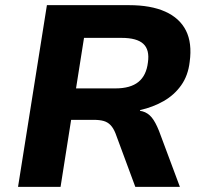

<svg xmlns="http://www.w3.org/2000/svg" viewBox="-20 -725 793 745"><path d="M50 0 162 -705H481Q565 -705 621 -680Q677 -655 701.5 -606.5Q726 -558 716 -485Q710 -432 683 -394Q656 -356 614.5 -332.5Q573 -309 524 -298L523 -295L533 -293Q554 -287 568.5 -269.5Q583 -252 597 -217L678 0H505L428 -208Q420 -228 409 -239.5Q398 -251 382.5 -255.5Q367 -260 343 -260H256L215 0ZM275 -382H428Q486 -382 517 -407Q548 -432 554 -483Q561 -532 536 -555Q511 -578 452 -578H306Z"/></svg>

Font: Nunito Sans 7pt ExtraBold
Style: Italic
Weight: 800
Italic angle: -9°
Designer: Vernon Adams
Foundry: Vernon Adams
Version: Version 3.101;gftools[0.9.27]